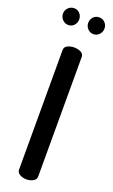

<svg xmlns="http://www.w3.org/2000/svg" viewBox="-176 -962 591 1000"><g transform="rotate(20 119.0 -461.5)"><path d="M119 0Q99 0 82.5 -9Q66 -18 66 -35V-697Q66 -715 82.5 -723Q99 -731 119 -731Q139 -731 155.5 -723Q172 -715 172 -697V-35Q172 -18 155.5 -9Q139 0 119 0ZM188 -830Q169 -830 156 -844Q143 -858 143 -877Q143 -896 156 -909.5Q169 -923 188 -923Q207 -923 220 -909.5Q233 -896 233 -877Q233 -858 220 -844Q207 -830 188 -830ZM49 -830Q30 -830 16.5 -844Q3 -858 3 -877Q3 -896 16.5 -909.5Q30 -923 49 -923Q68 -923 80.5 -909.5Q93 -896 93 -877Q93 -858 80.5 -844Q68 -830 49 -830Z"/></g></svg>

Font: Dosis SemiBold
Style: Regular
Weight: 600
Designer: EdgarTolentino, PabloImpallari, IginoMarini
Foundry: EdgarTolentino, PabloImpallari, IginoMarini
Version: Version 3.001; ttfautohint (v1.8.2)